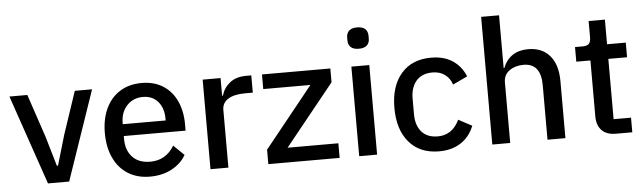

<svg xmlns="http://www.w3.org/2000/svg" viewBox="-49 -965 3907 1164"><g transform="rotate(-5 1904.5 -383.0)"><path d="M331 0H202L15 -545H124L211 -286L265 -102H272L326 -286L413 -545H518Z M572 -273Q572 -359 602 -423Q632 -487 688 -522Q744 -557 820 -557Q897 -557 951 -522Q1005 -487 1033 -425.5Q1061 -364 1061 -286V-246H685V-227Q685 -159 723.5 -118Q762 -77 832 -77Q927 -77 978 -162L1042 -100Q1012 -48 954.5 -17.5Q897 13 822 13Q746 13 689.5 -22Q633 -57 602.5 -122Q572 -187 572 -273ZM685 -318H946V-328Q946 -394 912 -433Q878 -472 821 -472Q761 -472 723 -431Q685 -390 685 -325Z M1191 0V-545H1300V-438H1305Q1318 -484 1356 -514.5Q1394 -545 1455 -545H1487V-440H1441Q1373 -440 1336.5 -417Q1300 -394 1300 -351V0Z M1977 -89V0H1543V-88L1839 -456H1552V-545H1968V-461L1668 -89Z M2086 -705V-722Q2086 -749 2102 -764Q2118 -779 2151 -779Q2184 -779 2200 -764Q2216 -749 2216 -722V-705Q2216 -679 2200 -664Q2184 -649 2151 -649Q2118 -649 2102 -664Q2086 -679 2086 -705ZM2205 0H2096V-545H2205Z M2334 -273Q2334 -405 2399.5 -481Q2465 -557 2582 -557Q2660 -557 2712.5 -522Q2765 -487 2790 -425L2701 -383Q2688 -422 2657.5 -444.5Q2627 -467 2582 -467Q2518 -467 2483.5 -427Q2449 -387 2449 -320V-225Q2449 -157 2483 -117.5Q2517 -78 2582 -78Q2670 -78 2713 -168L2795 -124Q2768 -57 2713.5 -22Q2659 13 2582 13Q2465 13 2399.5 -63.5Q2334 -140 2334 -273Z M2906 0V-777H3015V-456H3019Q3060 -557 3173 -557Q3257 -557 3304 -502Q3351 -447 3351 -347V0H3242V-332Q3242 -465 3136 -465Q3086 -465 3050.5 -440Q3015 -415 3015 -368V0Z M3658 0Q3602 0 3572.5 -30.5Q3543 -61 3543 -115V-456H3457V-545H3504Q3531 -545 3542 -557Q3553 -569 3553 -597V-695H3652V-545H3766V-456H3652V-89H3758V0Z"/></g></svg>

Font: IBM Plex Sans JP Medm
Style: Regular
Weight: 500
Designer: Mike Abbink; Paul van der Laan; Pieter van Rosmalen; Wujin Sim; Yejin Wi; Jinhee Kim; Boomi Park; Yona Kim; Kichan Ma
Foundry: Sandoll Inc.
Version: Version 1.002